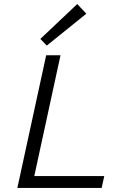

<svg xmlns="http://www.w3.org/2000/svg" viewBox="-20 -932 597 952"><path d="M408 -864 212 -706 180 -739 363 -912ZM150 -59H497L484 0H66L209 -658H280Z"/></svg>

Font: EauTestInfant
Style: Italic
Weight: 400
Italic angle: -12°
Designer: Christian Thalmann (Catharsis Fonts)
Version: Version 0.001;PS 000.001;hotconv 1.0.88;makeotf.lib2.5.64775